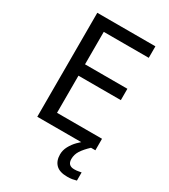

<svg xmlns="http://www.w3.org/2000/svg" viewBox="-224 -818 1003 1142"><g transform="rotate(30 278.0 -247.0)"><path d="M496 0H97V-714H496V-635H187V-412H478V-334H187V-79H496ZM398 116Q398 161 443 161Q460 161 471.5 158.5Q483 156 491 155V211Q477 215 463 217.5Q449 220 429 220Q376 220 351 195Q326 170 326 126Q326 97 340.5 70Q355 43 376.5 21Q398 -1 418 -15L466 0Q432 32 415 58.5Q398 85 398 116Z"/></g></svg>

Font: Noto Sans Old Italic
Style: Regular
Weight: 400
Designer: Monotype Design Team
Foundry: Monotype Imaging Inc.
Version: Version 2.003; ttfautohint (v1.8.4.7-5d5b)